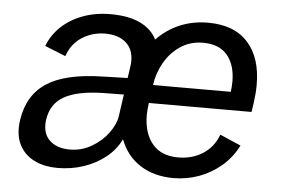

<svg xmlns="http://www.w3.org/2000/svg" viewBox="-44 -594 970 663"><g transform="rotate(5 441.5 -262.5)"><path d="M32 -115.5Q32 -130 34 -142Q46.5 -230 110.8 -272.5Q175 -315 303 -318L391.5 -320.5L397.5 -361.5Q399 -371.5 399 -380Q399 -421.5 372.8 -444Q346.5 -466.5 300.5 -466.5Q256 -466 220.8 -443.2Q185.5 -420.5 170.5 -377L98.5 -406Q112.5 -443.5 143 -472.8Q173.5 -502 217.5 -518.5Q261.5 -535 314 -535Q376 -535 416.2 -516Q456.5 -497 474.5 -461Q509 -497 554 -516Q599 -535 652 -535Q742.5 -535 790 -482.5Q837.5 -430 837.5 -336Q837.5 -307.5 833 -275L828 -241H472Q468.5 -215.5 468.5 -199Q468.5 -137 499 -99.8Q529.5 -62.5 589 -62.5Q637.5 -62.5 674.5 -86.2Q711.5 -110 727.5 -153.5L800 -122Q779 -80 744 -50.2Q709 -20.5 666.5 -5.2Q624 10 579.5 10Q511.5 10 463.5 -20.8Q415.5 -51.5 394 -108.5Q377 -72.5 344 -45.8Q311 -19 267.8 -4.5Q224.5 10 177 10Q133.5 10 100.8 -5Q68 -20 50 -48.2Q32 -76.5 32 -115.5ZM122.5 -135Q122.5 -98.5 147.2 -77.8Q172 -57 214 -57Q254 -57 289 -77.2Q324 -97.5 346.5 -128.2Q369 -159 373 -189L383.5 -262.5L309.5 -261.5Q222.5 -259.5 176.8 -233.8Q131 -208 123.5 -151Q122.5 -145.5 122.5 -135ZM750.5 -304Q753 -325 753 -340Q753 -397 725 -430.8Q697 -464.5 641 -464.5Q596.5 -464.5 562.2 -441.5Q528 -418.5 507.2 -381.8Q486.5 -345 481 -304Z"/></g></svg>

Font: 1883 Sans
Style: Italic
Weight: 400
Italic angle: -8°
Designer: 1883 Sans project is a fork of Public Sans.
Version: Version 1.009